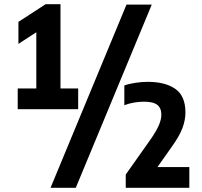

<svg xmlns="http://www.w3.org/2000/svg" viewBox="-20 -830 967 918"><path d="M153.6 -318V-738.3L198.2 -704.8L68.1 -620.2V-725.4L198.2 -810H269.2V-318ZM64.7 -308V-407.1H353.8V-308ZM221.6 68 584.8 -808H705.6L342.3 68ZM581.2 68V4.5L697.5 -160.1Q725.8 -200.1 738.6 -229Q751.4 -257.8 751.4 -281.8Q751.4 -313.3 732.1 -328.5Q712.7 -343.8 667.8 -343.8Q644.7 -343.8 620 -339.5Q595.4 -335.2 574.5 -326.9V-421.4Q596 -429.4 626.7 -434Q657.5 -438.7 686.6 -438.7Q770.2 -438.7 818.5 -404.8Q866.9 -370.9 866.6 -291.2Q866.4 -254.8 851.9 -216.7Q837.4 -178.5 802.8 -130.5L713.4 -3.5L707.8 -31.1H885.2V68Z"/></svg>

Font: Encode Sans SC Condensed Thin
Style: Regular
Weight: 100
Width: 3
Designer: Multiple Designers
Foundry: Impallari Type
Version: Version 3.002